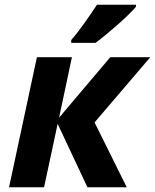

<svg xmlns="http://www.w3.org/2000/svg" viewBox="-20 -786 651 806"><path d="M165 0 222 -266 347 0H512L377 -272L611 -546H443L228 -292L282 -546H135L18 0ZM279 -606H381C431 -643 522 -722 551 -758V-766H387C356 -719 312 -655 279 -618Z"/></svg>

Font: BC Sans
Style: Bold Italic
Weight: 700
Italic angle: -12°
Designer: Monotype Design Team
Province of B.C.
Foundry: Monotype Imaging Inc.
Version: Version 2.000;GOOG;noto-source:20170915:90ef993387c0